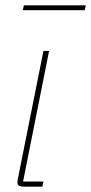

<svg xmlns="http://www.w3.org/2000/svg" viewBox="-20 -696 340 716"><path d="M68 0Q58 0 51.5 -3.5Q45 -7 45 -15Q45 -21 47 -31L142 -506H163L66 -19H142L138 0ZM69 -676H300L296 -658H65Z"/></svg>

Font: IBM Plex Sans Condensed Thin
Style: Italic
Weight: 100
Width: 3
Italic angle: -11°
Designer: Mike Abbink, Paul van der Laan, Pieter van Rosmalen
Foundry: Bold Monday
Version: Version 1.3